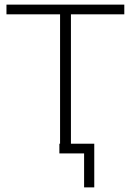

<svg xmlns="http://www.w3.org/2000/svg" viewBox="-20 -664 567 831"><path d="M518 -602H287V0H240V-602H8V-644H518ZM388 -42V147H344V0H237V-42Z"/></svg>

Font: Montserrat Ace
Style: Light
Weight: 300
Designer: Julieta Ulanovsky
Foundry: Julieta Ulanovsky
Version: Version 1